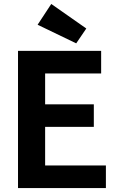

<svg xmlns="http://www.w3.org/2000/svg" viewBox="-20 -950 600 970"><path d="M71 0V-693H491V-579H208V-423H454V-309H208V-114H515V0ZM365 -731 170 -825 239 -930 416 -806Z"/></svg>

Font: Ubuntu Sans Mono
Style: Regular
Weight: 400
Monospace: yes
Designer: Dalton Maag Ltd
Foundry: Dalton Maag Ltd
Version: Version 1.006